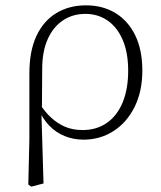

<svg xmlns="http://www.w3.org/2000/svg" viewBox="-20 -510 602 719"><path d="M86 181 90 11V-235Q90 -319 116.5 -375.5Q143 -432 191 -461Q239 -490 302 -490Q365 -490 412.5 -461Q460 -432 486.5 -377.5Q513 -323 513 -246Q513 -167 483.5 -108.5Q454 -50 404 -18.5Q354 13 293 13Q255 13 222 -0.5Q189 -14 164.5 -39.5Q140 -65 124 -101H118L127 -124Q147 -92 171.5 -69.5Q196 -47 224.5 -35Q253 -23 289 -23Q342 -23 380.5 -50Q419 -77 439.5 -127Q460 -177 460 -245Q460 -313 439.5 -360.5Q419 -408 383 -433Q347 -458 300 -458Q252 -458 215.5 -433.5Q179 -409 158.5 -363Q138 -317 138 -251L137 -94L135 -89L143 177L97 189Z"/></svg>

Font: Source Serif 4 18pt Light
Style: Regular
Weight: 300
Designer: Frank Grießhammer
Foundry: Adobe Systems Incorporated
Version: Version 4.004;hotconv 1.0.116;makeotfexe 2.5.65601